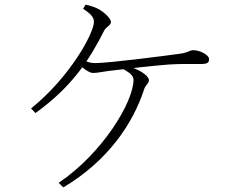

<svg xmlns="http://www.w3.org/2000/svg" viewBox="-20 -788 1040 834"><path d="M235 6 255 26C449 -89 558 -252 606 -400C613 -421 627 -425 627 -440C627 -458 583 -491 527 -501L513 -489C539 -475 560 -461 560 -442C560 -345 426 -123 235 6ZM115 -317 134 -297C293 -411 369 -529 433 -656C442 -673 462 -677 462 -693C462 -707 432 -736 407 -749C395 -756 373 -763 352 -768L341 -750C371 -730 388 -715 388 -693C388 -645 286 -455 115 -317ZM384 -471C403 -471 428 -477 453 -480C519 -488 658 -504 716 -508C761 -511 825 -510 852 -510C884 -510 888 -517 888 -532C888 -549 849 -570 820 -570C802 -570 799 -559 757 -554C700 -546 454 -514 393 -514C373 -514 360 -518 327 -533L313 -516C333 -498 365 -471 384 -471Z"/></svg>

Font: Source Han Serif CN VF
Style: Regular
Weight: 250
Designer: Ryoko NISHIZUKA 西塚涼子 (kana & ideographs); Frank Grießhammer (Latin, Greek & Cyrillic); Wenlong ZHANG 张文龙 (bopomofo); San
Foundry: Adobe
Version: Version 2.002;hotconv 1.1.0;makeotfexe 2.6.0